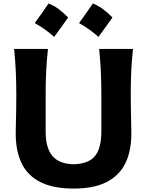

<svg xmlns="http://www.w3.org/2000/svg" viewBox="-20 -1070 845 1104"><path d="M404.4 14.3Q518.5 14.3 591.6 -22.5Q664.8 -59.3 700 -129.6Q735.2 -199.9 735.2 -301.1Q735.2 -321.7 734.4 -357.8Q733.6 -394 732.7 -437.8Q731.8 -481.7 731.8 -525.1Q731.8 -601.3 734.6 -662.4Q737.5 -723.6 744.7 -788.8H550.2Q556.6 -723.6 559.7 -662.4Q562.7 -601.3 562.7 -525.1V-312.2Q562.7 -251.5 547.5 -210.5Q532.3 -169.4 497.5 -148.4Q462.7 -127.4 403.9 -125.3Q317.8 -127.9 280.2 -174.5Q242.5 -221.2 242.5 -311.8V-525.1Q242.5 -601.3 245.6 -662.4Q248.6 -723.6 255.8 -788.8H61.2Q67.7 -723.6 70.7 -662.4Q73.8 -601.3 73.8 -525.1Q73.8 -481.7 73 -438.4Q72.2 -395 71.3 -359.2Q70.4 -323.3 70.4 -301.6Q70.4 -202 104.3 -131.3Q138.3 -60.6 211.9 -23.2Q285.6 14.3 404.4 14.3ZM513.9 -1049.9Q494.5 -1021.7 475 -993.7Q455.4 -965.7 434.6 -937.2Q466 -919.9 493.8 -899.9Q521.6 -880 546.2 -857.9Q567.3 -886.4 587.2 -914.3Q607.2 -942.1 626.6 -969.5Q600.1 -996.6 572 -1017.7Q543.8 -1038.7 513.9 -1049.9ZM259.1 -1049.9Q239.8 -1021.7 220.2 -993.7Q200.7 -965.7 179.9 -937.2Q211.3 -919.9 239.1 -899.9Q266.9 -880 291.5 -857.9Q312.6 -886.4 332.5 -914.3Q352.5 -942.1 371.9 -969.5Q345.4 -996.6 317.3 -1017.7Q289.1 -1038.7 259.1 -1049.9Z"/></svg>

Font: Pinar-VF
Style: Regular
Weight: 300
Designer: Amin Abedi
Version: Version 3.0